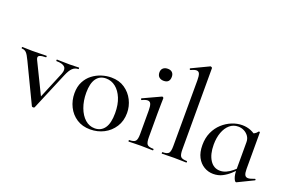

<svg xmlns="http://www.w3.org/2000/svg" viewBox="-100 -1061 2132 1410"><g transform="rotate(20 966.0 -356.0)"><path d="M438 -386Q440 -386 440 -380Q440 -374 438 -374Q412 -374 393 -356.5Q374 -339 356 -296L232 -1Q230 4 221 4Q212 4 210 -1L65 -303Q44 -348 30 -361Q16 -374 -4 -374Q-7 -374 -7 -380Q-7 -386 -4 -386Q11 -386 30 -385Q49 -384 73 -384Q110 -384 136 -385Q162 -386 184 -386Q187 -386 187 -380Q187 -374 184 -374Q153 -374 135.5 -366.5Q118 -359 129 -335L255 -77L219 -22L334 -299Q349 -337 332 -355.5Q315 -374 266 -374Q264 -374 264 -380Q264 -386 266 -386Q290 -386 311.5 -385Q333 -384 367 -384Q389 -384 403.5 -385Q418 -386 438 -386Z M669 13Q608 13 563.5 -16Q519 -45 495 -93.5Q471 -142 471 -198Q471 -250 490.5 -288Q510 -326 542 -350.5Q574 -375 612 -387Q650 -399 687 -399Q749 -399 793 -369Q837 -339 860.5 -292Q884 -245 884 -193Q884 -130 854 -83.5Q824 -37 775.5 -12Q727 13 669 13ZM698 -6Q747 -6 774.5 -44.5Q802 -83 802 -162Q802 -229 782 -277.5Q762 -326 728.5 -352.5Q695 -379 653 -379Q604 -379 577.5 -341.5Q551 -304 551 -231Q551 -168 570 -116.5Q589 -65 622 -35.5Q655 -6 698 -6Z M967 0Q964 0 964 -6Q964 -12 967 -12Q1003 -12 1015 -25.5Q1027 -39 1027 -81V-265Q1027 -300 1020 -316Q1013 -332 995 -332Q987 -332 976.5 -329Q966 -326 952 -319Q948 -318 945.5 -323.5Q943 -329 947 -331L1083 -394Q1086 -395 1087 -395Q1090 -395 1093.5 -392Q1097 -389 1097 -385Q1097 -376 1096 -346Q1095 -316 1095 -267V-81Q1095 -39 1106.5 -25.5Q1118 -12 1155 -12Q1158 -12 1158 -6Q1158 0 1155 0Q1137 0 1112.5 -1Q1088 -2 1061 -2Q1034 -2 1010 -1Q986 0 967 0ZM1055 -507Q1032 -507 1018.5 -519.5Q1005 -532 1005 -555Q1005 -577 1018.5 -589Q1032 -601 1055 -601Q1077 -601 1089.5 -589Q1102 -577 1102 -555Q1102 -507 1055 -507Z M1226 0Q1224 0 1224 -6Q1224 -12 1226 -12Q1263 -12 1274.5 -25.5Q1286 -39 1286 -81L1287 -595Q1287 -630 1280.5 -646Q1274 -662 1256 -662Q1241 -662 1213 -649Q1209 -647 1206.5 -653Q1204 -659 1207 -660L1341 -724Q1343 -725 1345 -725Q1348 -725 1352.5 -722Q1357 -719 1357 -715V-81Q1357 -40 1368 -26Q1379 -12 1416 -12Q1420 -12 1420 -6Q1420 0 1416 0Q1398 0 1373.5 -1Q1349 -2 1321 -2Q1294 -2 1269.5 -1Q1245 0 1226 0Z M1630 11Q1591 11 1557.5 -9Q1524 -29 1504 -67Q1484 -105 1484 -162Q1484 -218 1504 -262Q1524 -306 1557.5 -336.5Q1591 -367 1631 -383Q1671 -399 1711 -399Q1747 -399 1778.5 -386Q1810 -373 1832 -350L1781 -292Q1781 -318 1767.5 -337.5Q1754 -357 1732.5 -368Q1711 -379 1686 -379Q1648 -379 1620 -355Q1592 -331 1576.5 -289Q1561 -247 1561 -193Q1561 -118 1590 -73Q1619 -28 1669 -28Q1694 -28 1717.5 -39Q1741 -50 1761 -66.5Q1781 -83 1798 -100L1806 -93Q1784 -69 1758 -45Q1732 -21 1700.5 -5Q1669 11 1630 11ZM1809 11Q1800 11 1790.5 -13.5Q1781 -38 1781 -81V-360Q1801 -367 1814 -373.5Q1827 -380 1839 -396Q1841 -398 1845 -396.5Q1849 -395 1849 -393V-107Q1849 -75 1856.5 -61Q1864 -47 1882 -47Q1891 -47 1903 -50.5Q1915 -54 1931 -60Q1935 -62 1937.5 -57Q1940 -52 1936 -50L1813 10Q1811 11 1809 11Z"/></g></svg>

Font: Cormorant Infant Light Medium
Style: Regular
Weight: 500
Version: Version 4.001